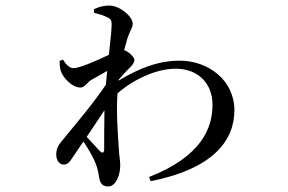

<svg xmlns="http://www.w3.org/2000/svg" viewBox="-20 -609 1040 693"><path d="M307 -319 367 -353 362 -303C313 -231 258 -167 203 -100C190 -85 183 -70 183 -52C183 -29 195 -15 210 -15C226 -15 233 -27 245 -45L281 -98C299 -72 316 -42 323 -24C332 -4 335 13 338 33C342 53 350 64 371 64C397 64 414 25 414 -12C414 -31 410 -46 409 -72C406 -116 399 -201 404 -272C461 -322 544 -361 614 -361C696 -361 747 -307 747 -231C747 -150 711 -46 518 30L524 45C750 0 826 -102 826 -211C826 -320 731 -390 629 -390C552 -390 482 -363 408 -318V-321C421 -336 435 -352 447 -363C458 -374 465 -383 465 -393C465 -402 448 -419 433 -426L428 -428L440 -471C449 -498 459 -509 459 -524C459 -549 413 -589 374 -589C354 -589 337 -584 319 -576V-563C339 -558 355 -553 364 -548C378 -542 383 -538 383 -521C383 -500 378 -459 373 -411C331 -391 267 -363 246 -363C231 -363 220 -374 207 -394L195 -389C195 -378 196 -366 199 -354C208 -326 242 -293 270 -293C285 -293 292 -308 307 -319ZM357 -211C356 -154 356 -99 356 -70C356 -57 350 -55 341 -63L293 -115Z"/></svg>

Font: Noto Serif TC Medium
Style: Regular
Weight: 500
Designer: Ryoko NISHIZUKA 西塚涼子 (kana & ideographs); Frank Grießhammer (Latin, Greek & Cyrillic); Wenlong ZHANG 张文龙 (bopomofo); San
Foundry: Adobe
Version: Version 2.001;hotconv 1.1.0;makeotfexe 2.6.0